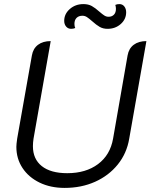

<svg xmlns="http://www.w3.org/2000/svg" viewBox="-20 -910 736 939"><path d="M60 -192Q60 -204 64 -232L136 -639Q142 -673 166 -691Q190 -709 228 -709L144 -232Q141 -213 141 -195Q141 -132 184.5 -97.5Q228 -63 309 -63Q400 -63 459.5 -107.5Q519 -152 533 -232L604 -639Q610 -673 634 -691Q658 -709 696 -709L612 -232Q600 -160 556 -105.5Q512 -51 445 -21Q378 9 296 9Q227 9 173.5 -17Q120 -43 90 -88.5Q60 -134 60 -192ZM294 -808Q294 -842 321.5 -866Q349 -890 388 -890Q412 -890 429 -880.5Q446 -871 466 -853Q481 -840 490.5 -834Q500 -828 511 -828Q527 -828 537 -838Q547 -848 547 -867Q547 -876 544 -886Q552 -890 564 -890Q579 -890 588 -878.5Q597 -867 597 -850Q597 -816 570.5 -792.5Q544 -769 506 -769Q484 -769 467.5 -778.5Q451 -788 431 -806Q415 -820 405 -826.5Q395 -833 383 -833Q365 -833 354.5 -822.5Q344 -812 344 -793Q344 -781 348 -773Q339 -769 328 -769Q313 -769 303.5 -780Q294 -791 294 -808Z"/></svg>

Font: K2D Light
Style: Italic
Weight: 300
Italic angle: -10°
Designer: Katatrad Aksorn Co.,Ltd.
Foundry: Cadson Demak Co.,Ltd.
Version: Version 1.000; ttfautohint (v1.6)